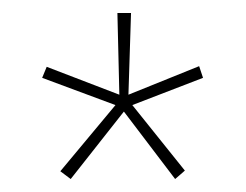

<svg xmlns="http://www.w3.org/2000/svg" viewBox="-20 -780 379 296"><path d="M182 -760 178 -634 287 -678 293 -660 184 -618 265 -517 250 -504 171 -608 89 -504 73 -516 158 -618 45 -660 52 -677 164 -634 161 -760Z"/></svg>

Font: Noto Sans Thai Looped ExtraCondensed Thin
Style: Regular
Weight: 100
Width: 2
Designer: Sasikarn Vongin, Ben Mitchell
Foundry: The Fontpad Ltd
Version: Version 1.001; ttfautohint (v1.8.4.7-5d5b)